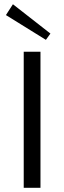

<svg xmlns="http://www.w3.org/2000/svg" viewBox="-20 -897 307 917"><path d="M8.3 -825 41.7 -876.7 220.8 -736.7 199.2 -706.7ZM93.3 0V-650H173.3V0Z"/></svg>

Font: Boon
Style: Regular
Weight: 400
Designer: Sungsit Sawaiwan
Foundry: FontUni
Version: Version 3.0